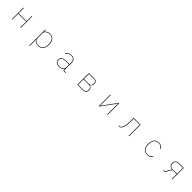

<svg xmlns="http://www.w3.org/2000/svg" viewBox="877 -3290 6247 6247"><g transform="rotate(45 4000.0 -167.0)"><path d="M318 0H297V-531H318V-289H682V-531H703V0H682V-270H318Z M1305 210V-531H1326V-449H1329Q1349 -488 1395.5 -516Q1442 -544 1511 -544Q1622 -544 1682.5 -473Q1743 -402 1743 -266Q1743 -129 1682.5 -58Q1622 13 1511 13Q1442 13 1395.5 -15Q1349 -43 1329 -82H1326V210ZM1720 -240V-291Q1720 -400 1665.5 -462.5Q1611 -525 1511 -525Q1462 -525 1419.5 -506.5Q1377 -488 1351.5 -455Q1326 -422 1326 -381V-150Q1326 -109 1351.5 -76Q1377 -43 1419.5 -24.5Q1462 -6 1511 -6Q1611 -6 1665.5 -68.5Q1720 -131 1720 -240Z M2292 -136Q2292 -289 2500 -289H2659V-367Q2659 -447 2616.5 -486Q2574 -525 2497 -525Q2372 -525 2325 -421L2307 -429Q2360 -544 2497 -544Q2585 -544 2632.5 -499Q2680 -454 2680 -370V-20H2773V0H2689Q2673 0 2666 -7Q2659 -14 2659 -30V-80H2655Q2637 -40 2589 -13.5Q2541 13 2471 13Q2387 13 2339.5 -26Q2292 -65 2292 -136ZM2659 -155V-271H2501Q2408 -271 2361.5 -239Q2315 -207 2315 -152V-120Q2315 -67 2358.5 -36.5Q2402 -6 2471 -6Q2520 -6 2563 -23Q2606 -40 2632.5 -74Q2659 -108 2659 -155Z M3310 0V-531H3560Q3620 -531 3653 -498Q3686 -465 3686 -401Q3686 -302 3596 -275V-273Q3712 -253 3712 -144Q3712 -77 3676 -38.5Q3640 0 3573 0ZM3549 -282Q3605 -282 3634.5 -312Q3664 -342 3664 -385V-417Q3664 -458 3637 -485Q3610 -512 3560 -512H3331V-282ZM3573 -19Q3630 -19 3659.5 -50.5Q3689 -82 3689 -128V-160Q3689 -203 3654.5 -233Q3620 -263 3555 -263H3331V-19Z M4317 0H4298V-531H4319V-106L4316 -32H4320L4364 -98L4683 -531H4702V0H4681V-425L4684 -499H4680L4636 -433Z M5210 0V-19H5273Q5315 -58 5342.5 -144.5Q5370 -231 5370 -373V-531H5688V0H5667V-512H5391V-373Q5391 -233 5363.5 -143Q5336 -53 5294 -14Q5280 0 5256 0Z M6299 -266Q6299 -402 6359.5 -473Q6420 -544 6530 -544Q6653 -544 6711 -439L6693 -429Q6665 -477 6626 -501Q6587 -525 6530 -525Q6431 -525 6376.5 -462Q6322 -399 6322 -291V-240Q6322 -132 6376.5 -69Q6431 -6 6530 -6Q6648 -6 6703 -99L6720 -88Q6661 13 6530 13Q6420 13 6359.5 -58.5Q6299 -130 6299 -266Z M7259 0V-19H7321L7422 -194Q7434 -215 7448 -221V-224Q7373 -228 7332.5 -269Q7292 -310 7292 -377Q7292 -448 7337 -489.5Q7382 -531 7465 -531H7675V0H7654V-223H7462L7345 -17Q7340 -7 7333.5 -3.5Q7327 0 7317 0ZM7654 -242V-512H7465Q7392 -512 7353.5 -477.5Q7315 -443 7315 -392V-363Q7315 -312 7353.5 -277Q7392 -242 7465 -242Z"/></g></svg>

Font: IBM Plex Sans JP Thin
Style: Regular
Weight: 100
Designer: Mike Abbink; Paul van der Laan; Pieter van Rosmalen; Wujin Sim; Yejin Wi; Jinhee Kim; Boomi Park; Yona Kim; Kichan Ma
Foundry: Sandoll Inc.
Version: Version 1.001